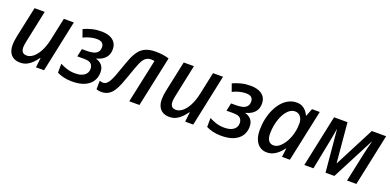

<svg xmlns="http://www.w3.org/2000/svg" viewBox="-7 -1208 3817 1878"><g transform="rotate(20 1902.0 -269.5)"><path d="M180 10Q140 10 111.5 -6Q83 -22 68 -53Q53 -84 53 -128Q53 -150 56 -173Q59 -196 64 -221L132 -539H238L168 -207Q164 -187 161.5 -171Q159 -155 159 -142Q159 -111 173 -94Q187 -77 218 -77Q250 -77 282.5 -102Q315 -127 343 -178.5Q371 -230 388 -309L437 -539H541L427 0H343L354 -100H350Q331 -73 306.5 -47.5Q282 -22 251 -6Q220 10 180 10Z M719 10Q673 10 631 0Q589 -10 563 -25L564 -118Q591 -103 631.5 -89Q672 -75 723 -75Q760 -75 788.5 -85.5Q817 -96 833.5 -117Q850 -138 850 -167Q850 -200 830 -219.5Q810 -239 759 -239H686L704 -321H755Q790 -321 819 -327.5Q848 -334 865.5 -352.5Q883 -371 883 -405Q883 -432 865.5 -448Q848 -464 809 -464Q787 -464 764.5 -460Q742 -456 719 -448.5Q696 -441 671 -429L643 -508Q686 -527 729.5 -538Q773 -549 825 -549Q875 -549 911.5 -535Q948 -521 968.5 -492.5Q989 -464 989 -421Q989 -384 974.5 -356.5Q960 -329 932.5 -310.5Q905 -292 867 -282V-280Q907 -269 930 -242Q953 -215 953 -169Q953 -117 928 -77Q903 -37 851 -13.5Q799 10 719 10Z M1023 8Q1008 8 995.5 5.5Q983 3 973 -1L974 -90Q983 -87 990.5 -85Q998 -83 1008 -83Q1030 -83 1045.5 -95.5Q1061 -108 1075 -133Q1089 -158 1103 -195Q1117 -232 1134 -281Q1157 -349 1178 -398.5Q1199 -448 1226.5 -480.5Q1254 -513 1294.5 -529Q1335 -545 1396 -545Q1434 -545 1470 -539.5Q1506 -534 1532 -525L1420 0H1314L1411 -454Q1405 -456 1396.5 -457Q1388 -458 1378 -458Q1340 -458 1316.5 -437.5Q1293 -417 1273.5 -370.5Q1254 -324 1227 -244Q1207 -186 1188.5 -139.5Q1170 -93 1148 -60Q1126 -27 1096 -9.5Q1066 8 1023 8Z M1733 10Q1693 10 1664.5 -6Q1636 -22 1621 -53Q1606 -84 1606 -128Q1606 -150 1609 -173Q1612 -196 1617 -221L1685 -539H1791L1721 -207Q1717 -187 1714.5 -171Q1712 -155 1712 -142Q1712 -111 1726 -94Q1740 -77 1771 -77Q1803 -77 1835.5 -102Q1868 -127 1896 -178.5Q1924 -230 1941 -309L1990 -539H2094L1980 0H1896L1907 -100H1903Q1884 -73 1859.5 -47.5Q1835 -22 1804 -6Q1773 10 1733 10Z M2272 10Q2226 10 2184 0Q2142 -10 2116 -25L2117 -118Q2144 -103 2184.5 -89Q2225 -75 2276 -75Q2313 -75 2341.5 -85.5Q2370 -96 2386.5 -117Q2403 -138 2403 -167Q2403 -200 2383 -219.5Q2363 -239 2312 -239H2239L2257 -321H2308Q2343 -321 2372 -327.5Q2401 -334 2418.5 -352.5Q2436 -371 2436 -405Q2436 -432 2418.5 -448Q2401 -464 2362 -464Q2340 -464 2317.5 -460Q2295 -456 2272 -448.5Q2249 -441 2224 -429L2196 -508Q2239 -527 2282.5 -538Q2326 -549 2378 -549Q2428 -549 2464.5 -535Q2501 -521 2521.5 -492.5Q2542 -464 2542 -421Q2542 -384 2527.5 -356.5Q2513 -329 2485.5 -310.5Q2458 -292 2420 -282V-280Q2460 -269 2483 -242Q2506 -215 2506 -169Q2506 -117 2481 -77Q2456 -37 2404 -13.5Q2352 10 2272 10Z M2747 10Q2708 10 2677 -10Q2646 -30 2627.5 -71Q2609 -112 2609 -174Q2609 -232 2620.5 -287Q2632 -342 2654 -389.5Q2676 -437 2706.5 -473Q2737 -509 2776 -529Q2815 -549 2859 -549Q2893 -549 2917 -537Q2941 -525 2958 -504.5Q2975 -484 2986 -460H2990L3020 -539H3101L2986 0H2904L2915 -91H2912Q2891 -63 2866.5 -40Q2842 -17 2812.5 -3.5Q2783 10 2747 10ZM2787 -77Q2819 -77 2849.5 -103Q2880 -129 2904.5 -172.5Q2929 -216 2941 -269Q2948 -296 2950 -320Q2952 -344 2952 -364Q2952 -407 2931 -434.5Q2910 -462 2873 -462Q2847 -462 2823 -446.5Q2799 -431 2779.5 -403.5Q2760 -376 2746 -339.5Q2732 -303 2724 -261.5Q2716 -220 2716 -176Q2716 -126 2734.5 -101.5Q2753 -77 2787 -77Z M3136 0 3250 -538H3390L3427 -126H3430L3643 -538H3792L3678 0H3581L3644 -296Q3652 -334 3661.5 -371.5Q3671 -409 3679 -438H3676L3449 0H3357L3317 -437H3315Q3310 -405 3303 -367Q3296 -329 3289 -293L3231 0Z"/></g></svg>

Font: Noto Sans Display Medium
Style: Italic
Weight: 500
Italic angle: -12°
Designer: Monotype Design Team
Foundry: Monotype Imaging Inc.
Version: Version 2.003